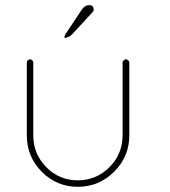

<svg xmlns="http://www.w3.org/2000/svg" viewBox="-20 -718 653 738"><path d="M83 -198.2V-477.1Q83 -482.4 86.7 -486.3Q90.3 -490.2 96.2 -490.2Q100.6 -490.2 104.2 -486.1Q107.9 -481.9 107.9 -477.1V-198.2Q107.9 -126 158 -75.4Q208 -24.9 278.8 -24.9Q350.1 -24.9 400.6 -75.4Q451.2 -126 451.2 -198.2V-477.1Q451.2 -481.9 455.3 -486.1Q459.5 -490.2 463.9 -490.2Q468.8 -490.2 472.9 -486.3Q477.1 -482.4 477.1 -477.1V-198.2Q477.1 -116.2 418.9 -58.1Q360.8 0 278.8 0Q197.8 0 140.4 -57.9Q83 -115.7 83 -198.2ZM234.9 -573.2Q230.5 -571.3 229.2 -571.8Q228 -572.3 228 -576.2Q228 -581.1 231.9 -586.9L293.9 -680.2Q305.7 -698.2 321.8 -698.2Q330.6 -698.2 334 -695.8Q337.4 -693.4 338.4 -688.5Q339.4 -683.6 339.8 -683.1Q342.8 -677.7 330.1 -665L258.8 -587.9Q255.4 -584.5 252.9 -582.3Q250.5 -580.1 248.3 -578.6Q246.1 -577.1 244.4 -576.7Q242.7 -576.2 239.7 -575.2Q236.8 -574.2 234.9 -573.2Z"/></svg>

Font: Quicksand
Style: Light
Weight: 300
Designer: Andrew Paglinawan
Foundry: Andrew Paglinawan
Version: 1.002